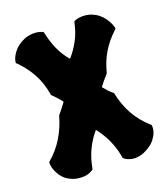

<svg xmlns="http://www.w3.org/2000/svg" viewBox="-126 -762 735 846"><g transform="rotate(-20 242.0 -339.0)"><path d="M476.1 -569.8 471.2 -564.9Q432.6 -528.8 408.9 -488.8Q385.3 -448.7 374 -402.8L371.1 -396Q359.9 -383.8 349.9 -371.8Q339.8 -359.9 331.1 -348.1Q339.8 -336.9 349.1 -326.9Q358.4 -316.9 369.1 -308.1L373 -305.2L374 -299.8Q384.8 -247.1 409.9 -201.9Q435.1 -156.7 476.1 -120.1L480 -117.2L481 -111.8Q481 -111.3 481 -102.3Q481 -93.3 475.8 -79.8Q470.7 -66.4 458.5 -50.5Q446.3 -34.7 421.9 -21Q405.3 -11.2 390.6 -7.6Q376 -3.9 363.8 -3.9Q352.1 -3.9 343.3 -6.3Q334.5 -8.8 328.1 -11.7Q321.8 -14.6 318.6 -17.1Q315.4 -19.5 314.9 -20L311 -22.9L310.1 -27.8Q303.2 -69.3 286.6 -106.9Q270 -144.5 242.2 -180.2Q214.4 -147.9 196 -109.4Q177.7 -70.8 169.9 -26.9L168.9 -22L165 -19Q164.6 -18.6 161.1 -16.4Q157.7 -14.2 151.4 -11.5Q145 -8.8 136.2 -6.8Q127.4 -4.9 116.2 -4.9Q91.3 -4.9 73 -11.7Q54.7 -18.6 41.7 -28.8Q28.8 -39.1 20.8 -51.5Q12.7 -64 8.1 -75.2Q3.4 -86.4 1.7 -94.7Q0 -103 0 -106V-112.8L1 -118.2L4.9 -121.1Q43.5 -154.3 69.8 -197.3Q96.2 -240.2 111.8 -294.9L115.2 -299.8Q125 -310.5 133.8 -322.3Q142.6 -334 150.9 -345.2Q142.6 -356.9 132.6 -367.7Q122.6 -378.4 111.8 -389.2L108.9 -392.1L107.9 -397Q99.6 -448.7 76.7 -491.9Q53.7 -535.2 16.1 -573.2L11.2 -577.1L12.2 -584Q12.2 -584.5 13.9 -591.8Q15.6 -599.1 21.5 -610.1Q27.3 -621.1 38.6 -633.5Q49.8 -646 68.8 -657.2Q85.4 -667 100.8 -670.4Q116.2 -673.8 128.9 -673.8Q145.5 -673.8 155.8 -670.4Q166 -667 167 -667L172.9 -664.1L174.8 -658.2Q184.1 -614.3 200.2 -578.9Q216.3 -543.5 242.2 -513.2Q269 -543.5 287.6 -578.6Q306.2 -613.8 314.9 -655.8L316.9 -662.1L323.2 -665Q326.7 -666.5 332 -668Q336.4 -668.9 342.3 -669.9Q348.1 -670.9 356 -670.9Q379.9 -670.9 398.2 -663.8Q416.5 -656.7 429.9 -646Q443.4 -635.3 452.1 -622.8Q460.9 -610.4 466.1 -600.1Q471.2 -589.8 473.1 -583Q475.1 -576.2 475.1 -577.1Z"/></g></svg>

Font: Hanalei Fill
Style: Regular
Weight: 400
Version: Version 1.000